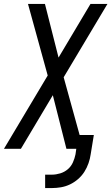

<svg xmlns="http://www.w3.org/2000/svg" viewBox="-28 -755 565 974"><path d="M201 199V131H236Q256 131 277.5 124.5Q299 118 316 103.5Q333 89 342 68.5Q351 48 355 28L359 0H309L240 -272L78 0H-8L214 -372L114 -735H200L269 -463L431 -735H517L295 -363L376 -70H448L432 28Q429 50 421 73Q413 96 400 116.5Q387 137 368 153.5Q349 170 327 180.5Q305 191 281.5 195Q258 199 236 199Z"/></svg>

Font: Iosevka SS04
Style: Italic
Weight: 400
Italic angle: -9°
Monospace: yes
Designer: Belleve Invis
Foundry: Belleve Invis
Version: Version 19.0.0; ttfautohint (v1.8.4)